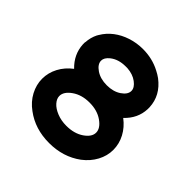

<svg xmlns="http://www.w3.org/2000/svg" viewBox="-187 -884 1056 1056"><g transform="rotate(45 341.5 -355.5)"><path d="M64 -213Q64 -260 86.5 -302.5Q109 -345 150 -376Q93 -431 89 -505Q89 -509 89 -512.5Q89 -516 89 -520Q89 -521 89 -522Q90 -523 90 -523Q92 -561 109 -595Q109 -595 109.5 -595.5Q110 -596 110 -596Q111 -598 112 -600Q113 -602 114 -603Q135 -639 170 -666Q204 -692 248.5 -706.5Q293 -721 341 -721Q414 -721 475 -689Q495 -679 513 -666Q589 -608 593 -520Q593 -516 593 -513V-512Q593 -509 593 -505Q590 -431 532 -376Q573 -345 595.5 -302.5Q618 -260 618 -213Q618 -167 595 -124Q572 -81 530 -49Q450 10 341 10Q232 10 153 -49Q110 -80 87 -123.5Q64 -167 64 -213ZM341 -124Q402 -124 443 -152Q484 -180 484 -213.5Q484 -247 443 -276Q402 -305 342 -305Q342 -305 341 -305Q281 -305 239.5 -276Q198 -247 198 -213Q198 -192 216 -171.5Q234 -151 267.5 -137.5Q301 -124 341 -124ZM341 -586Q285 -586 249 -557Q223 -536 223 -513Q223 -485 257 -462Q291 -439 341 -439Q391 -439 425 -462Q459 -485 459 -513Q459 -538 429 -560.5Q399 -583 354 -586Q348 -586 341 -586Z"/></g></svg>

Font: Multiround Pro
Style: Regular
Weight: 400
Designer: Ivan Filipov, Sasha Pavljenko
Version: Version 1.005;Fontself Maker 3.5.4